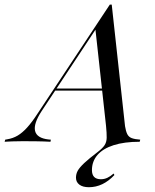

<svg xmlns="http://www.w3.org/2000/svg" viewBox="-89 -601 657 814"><path d="M87.9 -130.6Q52.4 -76.6 59.7 -46Q66.9 -15.3 116.9 -9.7L126.6 -8.9L125 0Q96.8 -1.6 64.5 -2Q32.3 -2.4 8.1 -2.4Q-17.7 -2.4 -36.7 -1.6Q-55.6 -0.8 -69.4 0L-66.9 -8.9L-58.1 -10.5Q-33.9 -14.5 -14.1 -26.2Q5.6 -37.9 26.2 -60.5Q46.8 -83.1 71.8 -121.8L376.6 -581.5H384.7L441.1 -66.1Q444.4 -45.2 450.4 -32.7Q456.5 -20.2 469.8 -15.3Q483.1 -10.5 505.6 -8.9L503.2 0Q437.9 0 392.7 14.5Q347.6 29 324.2 56Q300.8 83.1 300.8 120.2Q300.8 158.9 338.7 158.9Q353.2 158.9 366.1 152.8Q379 146.8 392.7 134.7L396 141.1Q347.6 192.7 287.9 192.7Q262.1 192.7 247.6 181.9Q233.1 171 233.1 152.4Q233.1 136.3 240.7 122.6Q248.4 108.9 268.1 90.3Q287.9 71.8 325 43.5Q346 27.4 354.4 14.5Q362.9 1.6 363.3 -16.9Q363.7 -35.5 360.5 -67.7L315.3 -479L329 -495.2ZM139.5 -216.9 144.4 -225.8H381.5V-216.9Z"/></svg>

Font: Playfair 144pt SemiCondensed
Style: Italic
Weight: 400
Width: 4
Italic angle: -15.6°
Designer: Claus Eggers Sørensen
Foundry: Claus Eggers Sørensen
Version: Version 2.203